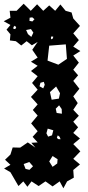

<svg xmlns="http://www.w3.org/2000/svg" viewBox="-22 -824 474 1030"><path d="M34 100 0 80 34 60 5 33 34 5 46 -33 86 -32 127 -60 168 -32 146 -58 180 -60 153 -90 180 -120 145 -162 180 -204 154 -234 180 -264 144 -304 180 -343 150 -379 180 -415 144 -443 180 -471 144 -493 180 -515 151 -557 180 -599 149 -581 121 -603 92 -580 63 -603 31 -607 34 -640 13 -665 34 -690 -2 -710 34 -729 30 -766H67L105 -804L143 -766L177 -801L210 -766L242 -795L274 -766L302 -800L330 -766L362 -757L371 -725L407 -685L371 -645L401 -609L371 -574L409 -550L371 -526L401 -488L371 -450L397 -420L371 -390L404 -348L371 -307L395 -271L371 -235L401 -203L371 -171L397 -141L371 -111L407 -81L371 -51L409 -12L371 28L407 58L371 88L374 129L338 149L318 186L298 149L260 176L222 149L185 174L147 149L125 178L103 149L77 174ZM151 -731 137 -729 136 -712 152 -709 163 -721ZM65 -678 57 -686 50 -679V-669L60 -668ZM144 -668 118 -663 128 -641 146 -626 157 -649ZM264 -627 254 -629 251 -621 253 -613 261 -617ZM331 -586 242 -579 233 -499 291 -477 337 -508ZM213 -385 195 -380 190 -361 210 -350 218 -369ZM300 -324 279 -360 246 -330 255 -289 294 -295ZM295 -259 277 -241 282 -218 310 -214 309 -239ZM264 -125 234 -134 227 -109 236 -91 257 -98ZM298 -90 288 -98 283 -86 289 -78 303 -77ZM287 30 260 13 242 42 260 71 285 53ZM155 68 135 45 105 56 115 82 136 87Z"/></svg>

Font: Rubik Gemstones
Style: Regular
Weight: 400
Designer: Hubert and Fischer, NaN
Foundry: Hubert and Fischer, NaN
Version: Version 2.200